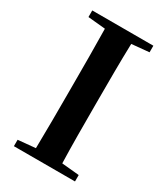

<svg xmlns="http://www.w3.org/2000/svg" viewBox="-184 -825 792 909"><g transform="rotate(30 211.5 -371.0)"><path d="M379 -706V-742H45V-706L140 -697C142 -596 142 -495 142 -395V-346C142 -244 142 -143 140 -44L45 -35V0H379V-35L284 -44C281 -144 281 -246 281 -346V-395C281 -497 281 -597 284 -697Z"/></g></svg>

Font: Source Han Serif
Style: Bold
Weight: 700
Designer: Ryoko NISHIZUKA 西塚涼子 (kana & ideographs); Frank Grießhammer (Latin, Greek & Cyrillic); Wenlong ZHANG 张文龙 (bopomofo); San
Foundry: Adobe Systems Incorporated
Version: Version 1.001;PS 1.001;hotconv 16.6.54;makeotf.lib2.5.65590